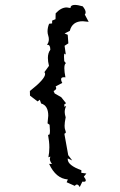

<svg xmlns="http://www.w3.org/2000/svg" viewBox="-20 -676 484 775"><path d="M301.8 79.1Q296.4 68.8 290.5 68.8Q286.1 68.8 281.7 74.2L249 59.6L253.9 48.3Q205.6 44.9 178.2 -14.6L189.9 -14.2Q181.2 -24.9 181.2 -34.7L183.1 -43.9L175.3 -41Q179.2 -60.5 179.2 -81.5Q179.2 -104 173.8 -132.8L176.8 -131.3Q181.6 -131.3 181.6 -148.4L180.2 -172.4L171.9 -178.2L174.8 -209Q174.8 -250 146 -258.3L140.6 -273.4L131.8 -266.6L101.1 -290L100.6 -308.6Q162.1 -356.9 162.1 -377.4Q162.1 -381.8 159.2 -384.8L177.7 -410.2Q173.3 -427.7 173.3 -441.9Q173.3 -462.4 183.1 -475.1Q183.1 -495.1 172.4 -495.1H169.4Q177.2 -504.4 177.2 -517.6Q177.2 -524.9 174.6 -532.7Q171.9 -540.5 171.9 -549.3Q171.9 -564.5 178.2 -580.1L190.4 -581.5V-592.8L204.1 -598.6L204.6 -622.1Q226.6 -646 249.5 -646L264.2 -643.6Q265.1 -656.2 282.2 -656.2Q293.9 -656.2 314 -650.4Q325.7 -635.7 325.7 -626.5Q325.7 -620.6 322.3 -617.2L337.9 -587.9L314 -590.3Q271.5 -590.3 261.7 -551.3L240.7 -541L253.4 -535.6L255.9 -501L240.7 -491.2L245.6 -455.6L241.2 -459.5Q238.3 -459.5 238.3 -447.8L239.3 -429.2L246.1 -420.9Q239.7 -417.5 239.7 -400.4Q239.7 -386.2 244.1 -363.8L238.3 -364.3Q226.6 -364.3 226.6 -356Q226.6 -349.1 231.4 -341.3L204.6 -327.1L207 -320.8Q207 -313.5 196.3 -308.6L200.7 -298.8L227.1 -283.7L246.6 -259.3L239.7 -254.9V-245.1L247.1 -248Q241.2 -236.3 241.2 -223.6Q241.2 -215.3 245.1 -202.6Q240.7 -181.2 240.7 -168Q240.7 -157.7 243.2 -151.6Q245.6 -145.5 245.6 -141.6Q245.6 -138.2 242.9 -138.2Q240.2 -138.2 240.2 -133.8L255.4 -49.8L271.5 -28.3L253.4 -36.6V-33.2Q253.4 -8.8 308.6 11.2L308.1 21.5L328.6 24.4L318.4 37.1Q326.2 46.4 326.2 52.2Q326.2 57.6 318.4 57.6L312.5 57.1Z"/></svg>

Font: Truetypewriter PolyglOTT
Style: Regular
Weight: 400
Designer: Sergey Beatoff a.k.a. Sam_T
Version: Version 3.76